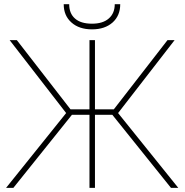

<svg xmlns="http://www.w3.org/2000/svg" viewBox="-20 -904 892 924"><path d="M802.7 0C802.7 0 837.9 0 837.9 0C837.9 0 548.3 -359.9 548.3 -359.9C548.3 -359.9 820.3 -710.9 820.3 -710.9C820.3 -710.9 786.1 -710.9 786.1 -710.9C786.1 -710.9 527.8 -377.9 527.8 -377.9C527.8 -377.9 437 -377.9 437 -377.9C437 -377.9 437 -710.9 437 -710.9C437 -710.9 410.6 -710.9 410.6 -710.9C410.6 -710.9 410.6 -377.9 410.6 -377.9C410.6 -377.9 319.3 -377.9 319.3 -377.9C319.3 -377.9 61 -710.9 61 -710.9C61 -710.9 26.4 -710.9 26.4 -710.9C26.4 -710.9 298.3 -359.9 298.3 -359.9C298.3 -359.9 9.3 0 9.3 0C9.3 0 44.4 0 44.4 0C44.4 0 326.2 -351.6 326.2 -351.6C326.2 -351.6 410.6 -351.6 410.6 -351.6C410.6 -351.6 410.6 0 410.6 0C410.6 0 437 0 437 0C437 0 437 -351.6 437 -351.6C437 -351.6 520.5 -351.6 520.5 -351.6C520.5 -351.6 802.7 0 802.7 0ZM532.2 -883.8C532.2 -883.8 532.2 -883.8 532.2 -883.8C532.2 -855 522.9 -832 503.9 -815.4C484.9 -798.3 457.5 -790 422.9 -790C422.9 -790 422.9 -790 422.9 -790C386.7 -790 359.4 -798.3 340.8 -814.9C322.3 -831.1 313 -854 313 -883.8C313 -883.8 286.6 -883.8 286.6 -883.8C286.6 -883.8 286.6 -883.8 286.6 -883.8C286.6 -847.2 298.8 -817.9 323.7 -795.9C348.1 -773.9 381.3 -762.7 422.9 -762.7C422.9 -762.7 422.9 -762.7 422.9 -762.7C464.4 -762.7 497.1 -773.9 522 -795.9C546.4 -817.9 558.6 -847.2 558.6 -883.8C558.6 -883.8 532.2 -883.8 532.2 -883.8Z"/></svg>

Font: WOX
Style: Regular
Weight: 500
Designer: Google
Foundry: ""
Version: ""